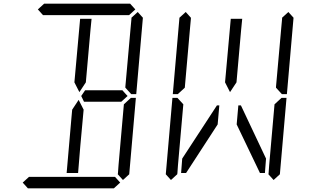

<svg xmlns="http://www.w3.org/2000/svg" viewBox="-20 -1020 1672 1040"><path d="M403 -83H341L367 -382L371 -426L406 -479L433 -426L415 -229ZM185 -969 219 -1000H685L713 -969L679 -938H658H477H415H234H213ZM671 -500 637 -469H635H632H458H456H436H435L420 -500L441 -531H464H587H643L659 -513ZM414 -918H476L470 -857L445 -574L410 -521L383 -574L387 -618ZM631 -31 597 0H131L103 -31L137 -62H158H339H401H582H603ZM692 -924 726 -955 754 -924 718 -510H691L659 -545V-550L688 -875L692 -918ZM680 -76 646 -45 618 -76 619 -83 622 -125 651 -455 689 -490H716Z M1159 -346 988 -83H961L967 -161L1155 -449H1168ZM952 -924 986 -955 1014 -924V-918L1010 -875L981 -545L943 -510H916ZM940 -76 906 -45 878 -76 914 -490H941L973 -455L944 -125L941 -83ZM1230 -918H1292L1286 -857L1261 -574L1226 -521L1199 -574L1203 -618ZM1421 -161 1415 -83H1388L1262 -346L1271 -449H1285ZM1508 -924 1542 -955 1570 -924 1534 -510H1507L1475 -545V-550L1504 -875L1508 -918ZM1496 -76 1462 -45 1434 -76 1435 -83 1438 -125 1467 -455 1505 -490H1532Z"/></svg>

Font: DSEG14 Classic
Style: Light Italic
Weight: 300
Designer: Keshikan(Twitter:@keshinomi_88pro)
Version: Version 0.46